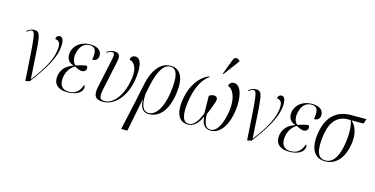

<svg xmlns="http://www.w3.org/2000/svg" viewBox="-95 -1301 3981 2037"><g transform="rotate(15 1896.0 -283.0)"><path d="M191 9 237 0C364 -167 466 -322 466 -466C466 -520 449 -545 423 -545C402 -545 383 -531 383 -502C416 -502 439 -483 439 -432C439 -312 366 -183 245 -25H243C213 -487 223 -539 144 -539C113 -539 89 -527 64 -506L69 -499C91 -516 106 -525 119 -525C160 -525 161 -466 191 9Z M649 10C758 10 808 -35 815 -77C818 -94 814 -106 805 -111C775 -25 729 0 663 0C588 0 554 -52 569 -139C582 -213 624 -254 661 -276C699 -256 720 -247 742 -247C766 -247 786 -262 789 -283C792 -299 786 -310 778 -316C750 -313 713 -304 664 -288C642 -301 619 -341 631 -408C646 -490 691 -534 752 -534C822 -534 834 -490 818 -393C858 -393 876 -411 882 -442C890 -492 858 -544 757 -544C664 -544 584 -492 569 -405C558 -341 587 -299 640 -281V-278C573 -257 520 -212 507 -136C491 -50 541 10 649 10Z M1044 10C1179 10 1290 -130 1316 -314C1335 -447 1320 -544 1252 -544C1228 -544 1205 -529 1200 -497C1250 -485 1295 -433 1277 -310C1252 -137 1165 -2 1057 -2C999 -2 993 -35 1015 -137L1078 -434C1092 -498 1088 -539 1022 -539C994 -539 968 -528 942 -511L946 -503C970 -519 988 -525 1002 -525C1030 -525 1032 -501 1020 -445L952 -128C933 -35 954 10 1044 10Z M1305 238H1373L1445 -125H1447C1448 -18 1492 10 1547 10C1652 10 1746 -75 1774 -277C1799 -455 1748 -546 1640 -546C1532 -546 1452 -448 1418 -285L1376 -83ZM1541 -1C1482 -1 1453 -53 1458 -184L1478 -284C1512 -447 1567 -536 1638 -536C1717 -536 1736 -447 1712 -274C1686 -88 1613 -1 1541 -1Z M2203 -606 2329 -775 2331 -785C2307 -809 2272 -815 2258 -776L2195 -609ZM1976 10C2038 10 2091 -39 2122 -119C2127 -38 2157 10 2227 10C2322 10 2403 -88 2427 -264C2448 -407 2417 -544 2336 -544C2308 -544 2287 -526 2282 -497C2332 -485 2386 -401 2365 -247C2342 -88 2287 0 2222 0C2156 0 2145 -70 2142 -149C2160 -189 2189 -265 2199 -300C2212 -338 2198 -361 2164 -361C2150 -361 2128 -355 2112 -342C2112 -281 2114 -220 2115 -148C2079 -61 2039 0 1981 0C1918 0 1889 -75 1920 -252C1941 -370 1985 -482 2068 -535L2064 -543C1953 -500 1880 -377 1858 -249C1826 -71 1881 10 1976 10Z M2627 9 2673 0C2800 -167 2902 -322 2902 -466C2902 -520 2885 -545 2859 -545C2838 -545 2819 -531 2819 -502C2852 -502 2875 -483 2875 -432C2875 -312 2802 -183 2681 -25H2679C2649 -487 2659 -539 2580 -539C2549 -539 2525 -527 2500 -506L2505 -499C2527 -516 2542 -525 2555 -525C2596 -525 2597 -466 2627 9Z M3085 10C3194 10 3244 -35 3251 -77C3254 -94 3250 -106 3241 -111C3211 -25 3165 0 3099 0C3024 0 2990 -52 3005 -139C3018 -213 3060 -254 3097 -276C3135 -256 3156 -247 3178 -247C3202 -247 3222 -262 3225 -283C3228 -299 3222 -310 3214 -316C3186 -313 3149 -304 3100 -288C3078 -301 3055 -341 3067 -408C3082 -490 3127 -534 3188 -534C3258 -534 3270 -490 3254 -393C3294 -393 3312 -411 3318 -442C3326 -492 3294 -544 3193 -544C3100 -544 3020 -492 3005 -405C2994 -341 3023 -299 3076 -281V-278C3009 -257 2956 -212 2943 -136C2927 -50 2977 10 3085 10Z M3482 10C3610 10 3687 -97 3708 -245C3724 -356 3698 -431 3643 -483H3774L3792 -536H3625C3469 -536 3360 -449 3332 -251C3309 -88 3362 10 3482 10ZM3483 0C3397 0 3370 -83 3394 -250C3418 -420 3500 -483 3601 -483H3633C3652 -442 3660 -350 3645 -244C3622 -79 3566 0 3483 0Z"/></g></svg>

Font: Noto Serif Display Condensed Light
Style: Italic
Weight: 300
Width: 3
Italic angle: -12°
Designer: Monotype Design Team
Foundry: Monotype Imaging Inc.
Version: Version 2.009